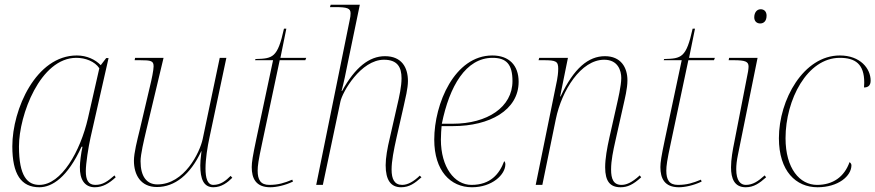

<svg xmlns="http://www.w3.org/2000/svg" viewBox="-20 -780 3693 810"><path d="M146 10C200 10 265 -32 324 -161H328C322 -135 317 -94 317 -76C316 -23 337 10 380 10C414 10 441 -7 468 -32L463 -40C434 -15 414 0 382 0C352 0 342 -22 342 -58C342 -90 353 -160 362 -200L438 -535H428L405 -505C382 -529 346 -546 304 -546C132 -546 32 -319 32 -163C32 -45 69 10 146 10ZM146 0C96 0 60 -36 60 -162C60 -295 150 -536 302 -536C340 -536 380 -521 399 -492L351 -281C319 -142 239 0 146 0Z M880 10C915 10 941 -11 960 -30L953 -38C933 -18 911 0 880 0C855 0 847 -29 847 -69C847 -109 855 -160 864 -201L935 -536H907L835 -193C823 -137 758 -2 644 -2C599 -2 573 -35 573 -100C573 -129 587 -187 597 -230L670 -536H550L548 -526H570C618 -526 628 -523 628 -500C628 -485 620 -445 612 -413L569 -230C559 -189 545 -135 545 -102C545 -43 573 9 642 9C717 9 783 -43 829 -142H830C826 -111 825 -93 825 -82C825 -25 839 10 880 10Z M1120 10C1146 10 1183 2 1216 -14L1213 -22C1179 -8 1154 0 1116 0C1079 0 1067 -22 1067 -60C1067 -80 1070 -103 1086 -177L1160 -526H1268L1272 -536H1163L1188 -659H1178C1151 -536 1131 -533 1058 -531L1056 -526H1132L1061 -192C1046 -121 1042 -95 1042 -75C1042 -28 1059 10 1120 10Z M1672 10C1707 10 1730 -7 1758 -32L1751 -39C1725 -14 1700 0 1677 0C1644 0 1632 -24 1632 -65C1632 -100 1641 -146 1653 -200L1683 -332C1690 -364 1701 -407 1701 -438C1701 -495 1675 -543 1604 -543C1538 -543 1478 -496 1423 -396H1421C1430 -430 1440 -477 1446 -509L1498 -760H1375L1372 -750H1394C1445 -750 1459 -745 1459 -724C1459 -716 1458 -706 1455 -694L1314 0H1342L1416 -351C1424 -391 1502 -528 1600 -528C1657 -528 1674 -496 1674 -450C1674 -416 1665 -374 1655 -332L1625 -200C1614 -155 1607 -114 1607 -83C1607 -20 1629 10 1672 10Z M1971 10C2056 10 2112 -43 2112 -87C2112 -93 2110 -98 2107 -100C2087 -46 2049 0 1969 0C1897 0 1840 -75 1840 -191C1840 -208 1842 -241 1843 -248H1892C2045 -248 2168 -315 2168 -435C2168 -505 2127 -546 2057 -546C1898 -546 1812 -343 1812 -191C1812 -60 1880 10 1971 10ZM1890 -258H1844C1876 -416 1945 -536 2058 -536C2116 -536 2142 -509 2142 -438C2142 -328 2036 -258 1890 -258Z M2598 10C2627 10 2651 -1 2685 -32L2679 -40C2644 -8 2621 0 2602 0C2568 0 2558 -25 2558 -65C2558 -103 2567 -145 2576 -185L2609 -332C2616 -364 2627 -406 2627 -441C2627 -496 2599 -543 2532 -543C2463 -543 2401 -493 2345 -373H2343L2376 -536H2255L2252 -526H2274C2326 -526 2335 -521 2335 -490C2335 -472 2332 -453 2330 -442L2240 0H2268L2325 -278C2350 -399 2431 -528 2529 -528C2587 -528 2601 -482 2601 -451C2601 -418 2586 -356 2583 -342L2551 -200C2541 -155 2533 -111 2533 -74C2533 -15 2554 10 2598 10Z M2844 10C2870 10 2907 2 2940 -14L2937 -22C2903 -8 2878 0 2840 0C2803 0 2791 -22 2791 -60C2791 -80 2794 -103 2810 -177L2884 -526H2992L2996 -536H2887L2912 -659H2902C2875 -536 2855 -533 2782 -531L2780 -526H2856L2785 -192C2770 -121 2766 -95 2766 -75C2766 -28 2783 10 2844 10Z M3187 -681C3201 -681 3214 -690 3214 -714C3214 -731 3204 -741 3189 -741C3173 -741 3162 -727 3162 -707C3162 -690 3173 -681 3187 -681ZM3126 10C3160 10 3184 -7 3212 -32L3206 -40C3178 -15 3156 0 3126 0C3104 0 3086 -18 3086 -66C3086 -83 3088 -102 3093 -126L3176 -536H3056L3054 -526H3075C3125 -526 3138 -520 3138 -499C3138 -493 3137 -487 3136 -479L3078 -181C3071 -147 3064 -108 3064 -74C3064 -27 3078 10 3126 10Z M3429 10C3516 10 3572 -37 3572 -83C3572 -89 3567 -94 3564 -96C3542 -34 3494 0 3427 0C3354 0 3294 -69 3294 -197C3294 -359 3385 -536 3523 -536C3588 -536 3626 -510 3626 -432C3626 -423 3625 -415 3625 -411C3641 -411 3653 -418 3653 -440C3653 -491 3609 -546 3523 -546C3370 -546 3266 -359 3266 -197C3266 -58 3338 10 3429 10Z"/></svg>

Font: Noto Serif Display Thin
Style: Italic
Weight: 100
Italic angle: -12°
Designer: Monotype Design Team
Foundry: Monotype Imaging Inc.
Version: Version 2.009